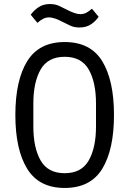

<svg xmlns="http://www.w3.org/2000/svg" viewBox="-20 -918 640 950"><path d="M300 12Q173 12 114.5 -83Q56 -178 56 -349Q56 -520 114.5 -615Q173 -710 300 -710Q428 -710 486 -615Q544 -520 544 -349Q544 -178 486 -83Q428 12 300 12ZM300 -61Q383 -61 419 -124Q455 -187 455 -292V-406Q455 -511 419 -574Q383 -637 300 -637Q217 -637 181 -574Q145 -511 145 -406V-292Q145 -187 181 -124Q217 -61 300 -61ZM373 -782Q347 -782 328 -791Q309 -800 293 -808Q248 -832 223 -832Q207 -832 193.5 -825Q180 -818 165 -805L132 -845Q146 -865 169.5 -881.5Q193 -898 227 -898Q253 -898 272 -889Q291 -880 307 -872Q352 -848 377 -848Q394 -848 407 -855Q420 -862 435 -875L468 -835Q455 -815 431.5 -798.5Q408 -782 373 -782Z"/></svg>

Font: Lilex Nerd Font
Style: Regular
Weight: 400
Designer: Mike Abbink, Paul van der Laan, Pieter van Rosmalen, Mikhael Khrustik
Foundry: Mikhael Khrustik
Version: Version 2.400; ttfautohint (v1.8.4.7-5d5b);Nerd Fonts 3.3.0